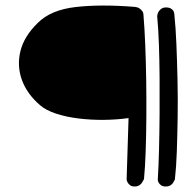

<svg xmlns="http://www.w3.org/2000/svg" viewBox="-20 -674 712 696"><path d="M468 2Q458 2 452.5 -2Q447 -6 444 -10.5Q441 -15 440 -19Q439 -23 439 -23L446 -246Q404 -240 357 -239.5Q310 -239 265 -244.5Q220 -250 183.5 -262Q147 -274 126 -292Q78 -333 59.5 -384Q41 -435 54 -488.5Q67 -542 116 -590Q163 -638 254 -648.5Q345 -659 469 -649Q479 -648 485.5 -643.5Q492 -639 495.5 -634Q499 -629 499.5 -625Q500 -621 500 -621Q504 -573 506.5 -511Q509 -449 510 -381.5Q511 -314 510.5 -247.5Q510 -181 508 -124Q506 -67 502 -25Q502 -25 500 -21Q498 -17 494.5 -11.5Q491 -6 484.5 -2Q478 2 468 2ZM581 2Q570 2 564.5 -2Q559 -6 556 -10.5Q553 -15 552.5 -19Q552 -23 552 -23Q555 -72 556.5 -133.5Q558 -195 558.5 -261.5Q559 -328 558.5 -393Q558 -458 556 -514.5Q554 -571 550 -612Q550 -612 550 -615.5Q550 -619 551.5 -624Q553 -629 556.5 -634Q560 -639 566 -643Q572 -647 582 -647Q593 -647 599.5 -643Q606 -639 608.5 -634.5Q611 -630 611.5 -626Q612 -622 612 -622Q617 -574 619.5 -512.5Q622 -451 623.5 -384Q625 -317 624 -250.5Q623 -184 621 -126Q619 -68 614 -24Q614 -24 612.5 -20.5Q611 -17 607.5 -11.5Q604 -6 597.5 -2Q591 2 581 2Z"/></svg>

Font: Sour Gummy Black ExtraLight
Style: Regular
Weight: 250
Version: Version 1.000